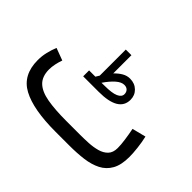

<svg xmlns="http://www.w3.org/2000/svg" viewBox="-123 -875 1120 1120"><g transform="rotate(45 437.5 -314.5)"><path d="M354.5 -391.6Q358.4 -397.5 361.6 -403.3Q364.7 -409.2 368.2 -414.1V-628.9H414.6V-478.5Q435.5 -500.5 458 -513.7Q480.5 -526.9 505.9 -526.9Q544.9 -526.9 570.1 -502.4Q595.2 -478 595.2 -440.9Q594.7 -342.8 430.7 -342.8H302.7V-391.6ZM430.2 -392.1Q491.2 -392.1 519 -404.5Q546.9 -417 546.9 -439.5Q546.9 -456.5 536.6 -467Q526.4 -477.5 508.3 -477.5Q484.9 -477.5 458.5 -454.6Q432.1 -431.6 404.8 -391.6ZM531.2 0H417.5Q233.4 0 140.9 -49.8Q48.3 -99.6 48.3 -222.2Q48.3 -255.9 55.9 -288.1Q63.5 -320.3 75.7 -350.1L151.4 -321.8Q143.6 -300.3 138.4 -275.9Q133.3 -251.5 133.3 -229.5Q133.8 -172.4 165.5 -141.8Q197.3 -111.3 260.3 -100.1Q323.2 -88.9 417.5 -88.9H531.7Q564.9 -88.9 601.3 -90.8Q637.7 -92.8 669.4 -101.6Q701.2 -110.4 721.2 -131.1Q741.2 -151.9 741.2 -189.5Q741.2 -216.8 735.8 -254.6Q730.5 -292.5 723.1 -329.6L808.1 -351.1Q816.9 -313 821.5 -272.2Q826.2 -231.4 826.2 -201.2Q826.2 -134.8 803.7 -94.7Q781.2 -54.7 741 -34.2Q700.7 -13.7 647.2 -6.8Q593.8 0 531.2 0Z"/></g></svg>

Font: Vazirmatn UI NL
Style: Regular
Weight: 400
Designer: Saber Rastikerdar
Foundry: Saber Rastikerdar
Version: Version 33.003